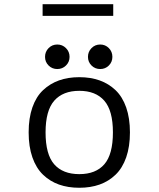

<svg xmlns="http://www.w3.org/2000/svg" viewBox="-20 -877 750 908"><path d="M181.5 -857H515.5V-802H181.5ZM251 -550.5Q226.5 -550.5 209.8 -567.2Q193 -584 193 -608Q193 -632.5 209.8 -649.5Q226.5 -666.5 251 -666.5Q275 -666.5 292 -649.5Q309 -632.5 309 -608Q309 -584 292 -567.2Q275 -550.5 251 -550.5ZM454 -550.5Q429.5 -550.5 412.8 -567.2Q396 -584 396 -608Q396 -632.5 412.8 -649.5Q429.5 -666.5 454 -666.5Q478 -666.5 494.8 -649.5Q511.5 -632.5 511.5 -608Q511.5 -584 494.8 -567.2Q478 -550.5 454 -550.5ZM594.5 -251Q594.5 -183.5 576.8 -132.8Q559 -82 526.5 -50.8Q494 -19.5 451 -4.2Q408 11 355 11Q302 11 259 -4.2Q216 -19.5 183.5 -50.8Q151 -82 133.2 -132.8Q115.5 -183.5 115.5 -251Q115.5 -318.5 133.2 -369.2Q151 -420 183.8 -450.8Q216.5 -481.5 259.2 -496.8Q302 -512 355 -512Q408 -512 451 -496.8Q494 -481.5 526.5 -450.5Q559 -419.5 576.8 -368.8Q594.5 -318 594.5 -251ZM514 -251Q514 -354 473.2 -400.8Q432.5 -447.5 355 -447.5Q277.5 -447.5 236.5 -400.8Q195.5 -354 195.5 -251Q195.5 -147 236.2 -100.2Q277 -53.5 355 -53.5Q433 -53.5 473.5 -100.2Q514 -147 514 -251Z"/></svg>

Font: League Mono Light
Style: Regular
Weight: 300
Width: 6
Designer: Tyler Finck
Foundry: The League of Moveable Type / Tyler Finck
Version: Version 2.210